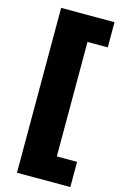

<svg xmlns="http://www.w3.org/2000/svg" viewBox="-139 -801 665 1053"><g transform="rotate(15 193.5 -274.0)"><path d="M374 194V51H259V-599H374V-742H71V194Z"/></g></svg>

Font: Montserrat-Alt1 ExtBd
Style: Regular
Weight: 800
Designer: Differentunic
Foundry: Differentunic
Version: Version 7.222